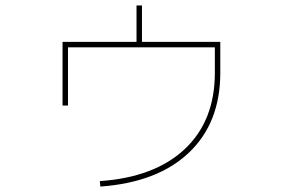

<svg xmlns="http://www.w3.org/2000/svg" viewBox="-20 -652 1040 706"><path d="M770 -384V-478H230V-264H210V-498H482V-632H502V-498H790V-384Q790 -200 674.5 -90.5Q559 19 349 34L347 14Q549 0 659.5 -104Q770 -208 770 -384Z"/></svg>

Font: Mplus 1p Thin
Style: Regular
Weight: 250
Version: Version 1.061